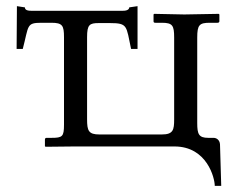

<svg xmlns="http://www.w3.org/2000/svg" viewBox="-20 -476 761 624"><path d="M301 -401H337C396 -401 390 -392 406 -317H427V-456L400 -452C400 -446 394 -441 380 -441H81C65 -441 61 -446 61 -452L35 -456L34 -317H54C74 -393 65 -402 115 -402H147C183 -402 188 -393 188 -355V-71C188 -32 183 -28 147 -28H131C128 -28 126 -26 126 -22V-1L128 1L221 0H547C653 0 678 103 678 128H699L695 -7C694 -21 684 -28 674 -28H657C626 -28 621 -40 621 -76V-354C621 -395 628 -402 662 -402H687C691 -402 693 -404 693 -407V-429L691 -431L579 -429L481 -431L479 -429V-407C479 -403 481 -402 485 -402H506C541 -402 546 -393 546 -354V-88C546 -54 543 -39 506 -39H303C268 -39 263 -51 263 -88V-355C263 -396 271 -401 301 -401Z"/></svg>

Font: Libertinus Math
Style: Regular
Weight: 400
Designer: Philipp H. Poll
Foundry: Khaled Hosny
Version: Version 6.2